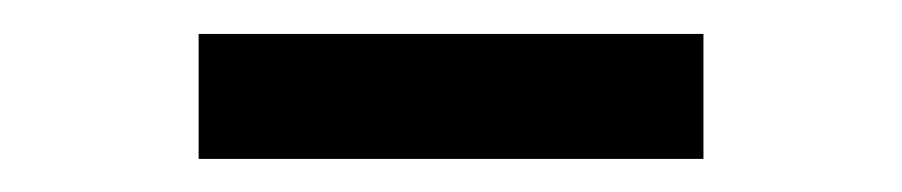

<svg xmlns="http://www.w3.org/2000/svg" viewBox="-20 -688 545 116"><path d="M100 -592V-667.5H405V-592Z"/></svg>

Font: Cabin SemiCondensed SemiBold
Style: Regular
Weight: 600
Width: 4
Designer: Pablo Impallari
Foundry: Pablo Impallari. http://www.impallari.com Igino Marini. http://www.ikern.com
Version: Version 3.001